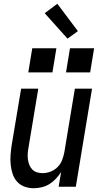

<svg xmlns="http://www.w3.org/2000/svg" viewBox="-20 -990 540 1018"><path d="M158 8Q132 8 108.5 -1Q85 -10 69.5 -28Q54 -46 46.5 -69.5Q39 -93 36.5 -118Q34 -143 36 -169Q38 -195 42 -221L92 -520H183L131 -207Q128 -192 127 -176Q126 -160 128 -145Q130 -130 135.5 -116Q141 -102 151 -91.5Q161 -81 175.5 -76.5Q190 -72 206 -72Q227 -72 248 -80Q269 -88 285 -104Q301 -120 309 -140.5Q317 -161 321 -182L377 -520H468L382 0H291L304 -78Q292 -59 276 -42Q260 -25 241 -13.5Q222 -2 200.5 3Q179 8 158 8ZM330 -606 351 -734H479L458 -606ZM130 -606 151 -734H279L258 -606ZM338 -785 217 -920 284 -970 393 -825Z"/></svg>

Font: Iosevka SS04 Medium
Style: Italic
Weight: 500
Italic angle: -9°
Monospace: yes
Designer: Belleve Invis
Foundry: Belleve Invis
Version: Version 19.0.0; ttfautohint (v1.8.4)